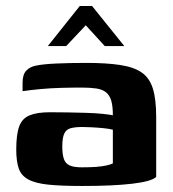

<svg xmlns="http://www.w3.org/2000/svg" viewBox="-20 -613 574 638"><path d="M253 5Q183 5 140 0.5Q97 -4 73.5 -17Q50 -30 42 -54Q34 -78 34 -116Q34 -167 44 -193.5Q54 -220 79 -230Q104 -240 146 -240Q171 -240 203.5 -239.5Q236 -239 267.5 -238Q299 -237 322.5 -234.5Q346 -232 355 -230Q355 -261 349.5 -279Q344 -297 332 -306.5Q320 -316 300 -319Q280 -322 251 -322Q216 -322 181.5 -321Q147 -320 114.5 -317Q82 -314 55 -310V-338Q55 -365 67 -378Q79 -391 100 -395Q123 -400 168.5 -402Q214 -404 267 -404Q334 -404 379.5 -397Q425 -390 451 -372Q477 -354 488 -318.5Q499 -283 499 -224V-25Q483 -10 419.5 -2.5Q356 5 253 5ZM252 -57Q280 -57 299.5 -58.5Q319 -60 333 -63Q347 -66 355 -70V-182Q344 -185 324.5 -187Q305 -189 285 -190Q265 -191 254 -191Q230 -191 215 -187Q200 -183 193.5 -169Q187 -155 187 -126Q187 -101 192 -85.5Q197 -70 211 -63.5Q225 -57 252 -57ZM139 -460 245 -593H286L393 -460H328L265 -529L200 -460Z"/></svg>

Font: Genos Thin
Style: Bold
Weight: 700
Version: Version 1.010